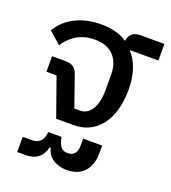

<svg xmlns="http://www.w3.org/2000/svg" viewBox="-147 -686 919 1034"><g transform="rotate(20 313.0 -169.0)"><path d="M129 -220H71V-309H151Q201 -309 217 -265L280 -85H312Q354 -85 379 -125Q404 -165 404 -236V-322Q404 -393 366 -432.5Q328 -472 259 -472Q226 -472 198.5 -464Q171 -456 150 -442.5Q129 -429 113 -412Q97 -395 86 -377L17 -438Q32 -463 54 -485Q76 -507 106.5 -524Q137 -541 176 -551Q215 -561 264 -561Q352 -561 412 -521Q419 -578 481 -578H617V-483H455V-480Q487 -445 503.5 -394.5Q520 -344 520 -279Q520 -214 505 -162Q490 -110 462 -74Q434 -38 395 -19Q356 0 307 0H207ZM71 153H122Q142 153 155 147Q168 141 175.5 131.5Q183 122 186.5 109Q190 96 191 82H268Q271 108 284 130.5Q297 153 329 153Q352 153 366 138Q380 123 380 92V51H489V93Q489 163 453.5 201.5Q418 240 353 240Q310 240 276.5 219.5Q243 199 233 157H227Q207 240 119 240H71Z"/></g></svg>

Font: IBM-Poppins
Style: Poppins-Medium
Weight: 500
Designer: Mike Abbink, Paul van der Laan, Pieter van Rosmalen, Ben Mitchell, Mark Frömberg
Foundry: Bold Monday
Version: Version 1.1